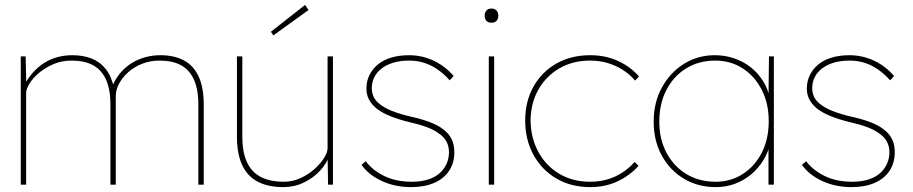

<svg xmlns="http://www.w3.org/2000/svg" viewBox="-20 -756 3737 786"><path d="M65 0V-525H85L88 -393L73 -396Q91 -432 113.5 -457.5Q136 -483 162 -499Q188 -515 216.5 -522.5Q245 -530 276 -530Q319 -530 353.5 -517Q388 -504 412 -474.5Q436 -445 447 -395L435 -389L441 -406Q454 -436 474.5 -459.5Q495 -483 520.5 -498.5Q546 -514 575.5 -522Q605 -530 636 -530Q693 -530 732.5 -509Q772 -488 793 -443.5Q814 -399 814 -328V0H792V-328Q792 -391 773.5 -431Q755 -471 720 -489.5Q685 -508 634 -508Q595 -508 562 -495Q529 -482 505 -460.5Q481 -439 467.5 -413.5Q454 -388 454 -364V0H432V-328Q432 -391 413.5 -431Q395 -471 360 -489.5Q325 -508 274 -508Q233 -508 199 -493.5Q165 -479 139.5 -457.5Q114 -436 100.5 -413.5Q87 -391 87 -376V0Z M1140 10Q1079 10 1036.5 -11.5Q994 -33 972 -79Q950 -125 950 -197V-525H972V-197Q972 -132 991.5 -91Q1011 -50 1049 -31Q1087 -12 1142 -12Q1178 -12 1210.5 -27Q1243 -42 1268 -64.5Q1293 -87 1307 -110Q1321 -133 1321 -149V-525H1343V0H1323L1321 -121L1330 -123Q1318 -87 1290 -57Q1262 -27 1223.5 -8.5Q1185 10 1140 10ZM1099 -611 1089 -626 1229 -736 1243 -715Z M1663 10Q1597 10 1543 -15Q1489 -40 1460 -81L1477 -96Q1505 -59 1553 -35.5Q1601 -12 1665 -12Q1706 -12 1735 -22Q1764 -32 1782 -49Q1800 -66 1809 -87.5Q1818 -109 1818 -133Q1818 -182 1776 -210Q1756 -225 1726 -236Q1696 -247 1656 -256Q1611 -267 1576.5 -281Q1542 -295 1520 -313Q1500 -330 1490 -349.5Q1480 -369 1480 -393Q1480 -424 1492.5 -449Q1505 -474 1527.5 -492.5Q1550 -511 1582.5 -520.5Q1615 -530 1655 -530Q1690 -530 1723 -520Q1756 -510 1785 -491Q1814 -472 1837 -445L1821 -427Q1799 -452 1773 -470.5Q1747 -489 1717.5 -498.5Q1688 -508 1655 -508Q1619 -508 1590.5 -499.5Q1562 -491 1542 -475.5Q1522 -460 1512 -439.5Q1502 -419 1502 -394Q1502 -377 1509 -361Q1516 -345 1532 -332Q1552 -315 1584.5 -302Q1617 -289 1660 -279Q1705 -269 1738.5 -256.5Q1772 -244 1794 -227Q1817 -210 1828.5 -187Q1840 -164 1840 -133Q1840 -90 1819 -57.5Q1798 -25 1758 -7.5Q1718 10 1663 10Z M1981 0V-525H2003V0ZM1992 -663Q1978 -663 1971 -671Q1964 -679 1964 -692Q1964 -704 1971 -712.5Q1978 -721 1992 -721Q2005 -721 2012.5 -713Q2020 -705 2020 -692Q2020 -679 2013 -671Q2006 -663 1992 -663Z M2396 10Q2318 10 2258 -25Q2198 -60 2164 -122Q2130 -184 2130 -263Q2130 -341 2164 -401.5Q2198 -462 2258 -496Q2318 -530 2396 -530Q2459 -530 2510 -506.5Q2561 -483 2596 -443L2580 -426Q2558 -452 2529.5 -470Q2501 -488 2467.5 -498Q2434 -508 2396 -508Q2325 -508 2270.5 -476.5Q2216 -445 2184.5 -390Q2153 -335 2152 -263Q2153 -190 2184.5 -133Q2216 -76 2270.5 -44Q2325 -12 2396 -12Q2433 -12 2466 -21.5Q2499 -31 2527.5 -49.5Q2556 -68 2578 -93L2594 -77Q2558 -37 2508 -13.5Q2458 10 2396 10Z M2910 10Q2837 10 2779.5 -24.5Q2722 -59 2689 -119.5Q2656 -180 2656 -258Q2656 -337 2690 -398.5Q2724 -460 2780.5 -495Q2837 -530 2906 -530Q2948 -530 2986 -517Q3024 -504 3054 -480Q3084 -456 3104.5 -423Q3125 -390 3132 -350L3126 -353L3128 -525H3148V0H3126V-172L3135 -175Q3126 -135 3105.5 -101Q3085 -67 3055 -42Q3025 -17 2988.5 -3.5Q2952 10 2910 10ZM2910 -12Q2971 -12 3020.5 -43.5Q3070 -75 3098.5 -131Q3127 -187 3127 -260Q3127 -332 3098.5 -388Q3070 -444 3020.5 -476Q2971 -508 2908 -508Q2841 -508 2789 -476Q2737 -444 2708 -387.5Q2679 -331 2679 -258Q2679 -187 2708 -131.5Q2737 -76 2789 -44Q2841 -12 2910 -12Z M3466 10Q3400 10 3346 -15Q3292 -40 3263 -81L3280 -96Q3308 -59 3356 -35.5Q3404 -12 3468 -12Q3509 -12 3538 -22Q3567 -32 3585 -49Q3603 -66 3612 -87.5Q3621 -109 3621 -133Q3621 -182 3579 -210Q3559 -225 3529 -236Q3499 -247 3459 -256Q3414 -267 3379.5 -281Q3345 -295 3323 -313Q3303 -330 3293 -349.5Q3283 -369 3283 -393Q3283 -424 3295.5 -449Q3308 -474 3330.5 -492.5Q3353 -511 3385.5 -520.5Q3418 -530 3458 -530Q3493 -530 3526 -520Q3559 -510 3588 -491Q3617 -472 3640 -445L3624 -427Q3602 -452 3576 -470.5Q3550 -489 3520.5 -498.5Q3491 -508 3458 -508Q3422 -508 3393.5 -499.5Q3365 -491 3345 -475.5Q3325 -460 3315 -439.5Q3305 -419 3305 -394Q3305 -377 3312 -361Q3319 -345 3335 -332Q3355 -315 3387.5 -302Q3420 -289 3463 -279Q3508 -269 3541.5 -256.5Q3575 -244 3597 -227Q3620 -210 3631.5 -187Q3643 -164 3643 -133Q3643 -90 3622 -57.5Q3601 -25 3561 -7.5Q3521 10 3466 10Z"/></svg>

Font: Lexend Deca Thin
Style: Regular
Weight: 250
Designer: Bonnie Shaver-Troup, Thomas Jockin
Foundry: Lexend
Version: Version 1.007